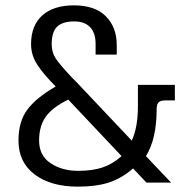

<svg xmlns="http://www.w3.org/2000/svg" viewBox="-20 -682 722 717"><path d="M49 -157Q49 -228 82 -272.5Q115 -317 188 -359Q143 -404 119.5 -440Q96 -476 96 -517Q96 -587 138 -624.5Q180 -662 256 -662Q335 -662 375.5 -621Q416 -580 416 -514V-478H337V-518Q337 -559 316.5 -580.5Q296 -602 257 -602Q214 -602 193.5 -582.5Q173 -563 173 -517Q173 -486 188.5 -463Q204 -440 248 -393Q248 -393 265 -376L472 -157Q495 -206 495 -285V-365H633V-307H597Q580 -307 572.5 -300Q565 -293 565 -274Q565 -163 525 -99L619 0H527L477 -53Q433 -15 385.5 0Q338 15 271 15Q170 15 109.5 -30.5Q49 -76 49 -157ZM434 -99 235 -310Q177 -282 151.5 -247Q126 -212 126 -157Q126 -101 169 -72.5Q212 -44 271 -44Q325 -44 362.5 -56.5Q400 -69 434 -99Z"/></svg>

Font: Pridi Light
Style: Regular
Weight: 300
Version: Version 1.002